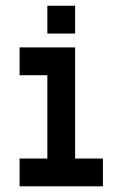

<svg xmlns="http://www.w3.org/2000/svg" viewBox="-20 -655 431 675"><path d="M146.5 -537.1V-634.8H244.1V-537.1ZM48.8 0V-97.7H146.5V-390.6H48.8V-488.3H244.1V-97.7H341.8V0Z"/></svg>

Font: BabelStone Runic Beagnoth
Style: Regular
Weight: 400
Designer: Andrew West
Foundry: BabelStone
Version: Version 7.004;November 9, 2023